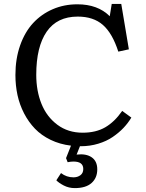

<svg xmlns="http://www.w3.org/2000/svg" viewBox="-20 -736 748 985"><path d="M394 14.2H390.1L373 57.1Q421.9 51.3 450.4 71Q479 90.8 479 132.8Q479 176.8 449.7 202.9Q420.4 229 363.8 229Q333 229 307.1 215.6Q281.2 202.1 269 189L293 151.9Q321.3 173.8 356.9 173.8Q377.9 173.8 392.6 162.8Q407.2 151.9 407.2 130.9Q407.2 92.8 356.9 92.8Q342.8 92.8 327.1 96.2L318.8 75.2L344.2 11.2Q287.1 4.4 239.7 -18.6Q192.4 -41.5 159.4 -75.7Q126.5 -109.9 103.5 -154.3Q80.6 -198.7 69.8 -248Q59.1 -297.4 59.1 -351.1Q59.1 -434.6 83.3 -503.2Q107.4 -571.8 149.9 -617.7Q192.4 -663.6 250.5 -688.7Q308.6 -713.9 377 -713.9Q481.9 -713.9 543 -652.8L553.2 -715.8H602.1L641.1 -482.9L586.9 -471.2Q556.6 -565.4 507.8 -608.2Q459 -650.9 378.9 -650.9Q272.9 -650.9 219.5 -573.5Q166 -496.1 166 -352.1Q166 -269.5 192.9 -203.1Q219.7 -136.7 274.4 -95.9Q329.1 -55.2 403.8 -55.2Q472.2 -55.2 520 -83Q567.9 -110.8 606.9 -167L653.8 -132.8Q637.2 -105 614 -80.3Q590.8 -55.7 558.8 -33.7Q526.9 -11.7 484.1 1.2Q441.4 14.2 394 14.2Z"/></svg>

Font: Literata Book
Style: Regular
Weight: 400
Designer: Latin by Veronika Burian and Jose Scaglione. Greek by Irene Vlachou. Cyrillic by Vera Evstafieva
Foundry: TypeTogether
Version: Version 2.003;PS 002.003;hotconv 1.0.88;makeotf.lib2.5.64775